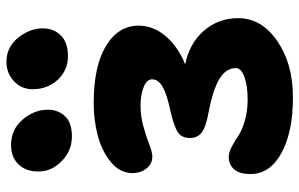

<svg xmlns="http://www.w3.org/2000/svg" viewBox="-185 -660 920 590"><g transform="rotate(-90 275.0 -365.0)"><path d="M397 -616.2Q354.5 -616.2 325.2 -647.2Q295.9 -678.2 295.9 -725.1Q295.9 -759.3 320.6 -782.2Q345.2 -805.2 379.9 -805.2Q424.8 -805.2 453.9 -769.5Q482.9 -733.9 482.9 -692.9Q482.9 -661.1 461.7 -638.7Q440.4 -616.2 397 -616.2ZM150.9 -604Q106.9 -604 75 -635.3Q43 -666.5 43 -707Q43 -745.1 64.9 -768.1Q86.9 -791 124 -791Q172.4 -791 202.6 -755.4Q232.9 -719.7 232.9 -678.2Q232.9 -646.5 212.9 -625.2Q192.9 -604 150.9 -604ZM271 75.2Q164.1 75.2 99.6 39.8Q35.2 4.4 35.2 -55.2Q35.2 -88.9 49.6 -105.5Q64 -122.1 87.9 -122.1Q101.6 -122.1 118.9 -113Q136.2 -104 152.1 -93Q168 -82 198 -73Q228 -64 264.2 -64Q306.2 -64 333.5 -74Q360.8 -84 360.8 -100.1Q360.8 -130.4 328.1 -150.4Q295.4 -170.4 225.1 -184.1Q182.6 -191.4 164.3 -204.1Q146 -216.8 146 -241.2Q146 -267.1 164.1 -278.8Q182.1 -290.5 231 -301.8Q278.3 -311.5 302.2 -324.7Q326.2 -337.9 326.2 -357.9Q326.2 -374 302.5 -383.5Q278.8 -393.1 245.1 -393.1Q211.9 -393.1 180.2 -384Q148.4 -375 125.2 -366Q102.1 -356.9 88.9 -356.9Q66.4 -356.9 52.2 -375Q38.1 -393.1 38.1 -418Q38.1 -456.1 71.5 -483.9Q105 -511.7 152.6 -524.4Q200.2 -537.1 252.9 -537.1Q366.7 -537.1 429 -499.3Q491.2 -461.4 491.2 -398.9Q491.2 -353.5 458.5 -315.4Q425.8 -277.3 372.1 -255.9Q436.5 -243.2 475.3 -198.7Q514.2 -154.3 514.2 -92.8Q514.2 -21.5 444.1 26.9Q374 75.2 271 75.2Z"/></g></svg>

Font: Shantell Sans Irregular Bouncy
Style: Bold
Weight: 700
Designer: Stephen Nixon, Anya Danilova, Shantell Martin
Foundry: Arrow Type
Version: Version 1.006;[9816181b4]